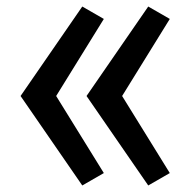

<svg xmlns="http://www.w3.org/2000/svg" viewBox="-20 -619 590 588"><path d="M434 -51 245 -325 434 -599 500 -561 354 -325 500 -89ZM232 -51 43 -325 232 -599 298 -561 152 -325 298 -89Z"/></svg>

Font: Lode Dark
Style: Bold
Weight: 700
Monospace: yes
Designer: Belleve Invis
Foundry: Belleve Invis
Version: Version 29.2.0; ttfautohint (v1.8.3)